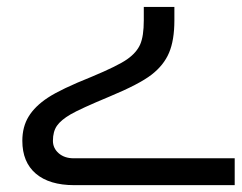

<svg xmlns="http://www.w3.org/2000/svg" viewBox="-20 -335 702 558"><path d="M195.8 203.1Q123.5 203.1 84.2 169.7Q44.9 136.2 44.9 74.2Q44.9 33.7 63.2 3.7Q81.5 -26.4 119.4 -51.3Q157.2 -76.2 246.1 -111.8Q322.3 -143.6 349.6 -162.8Q377 -182.1 387.5 -206.1Q397.9 -230 397.9 -275.9V-314.9H486.8V-275.9Q486.8 -218.3 471.4 -181.9Q456.1 -145.5 420.4 -117.9Q384.8 -90.3 297.9 -54.2Q213.4 -19 185.3 -2.7Q157.2 13.7 145.5 30.5Q133.8 47.4 133.8 74.2Q133.8 95.7 150.6 110.4Q167.5 125 193.8 125H662.1V203.1Z"/></svg>

Font: DroidArabicKufi
Style: Regular
Weight: 400
Designer: Pascal Zoghbi
Foundry: Ascender Corporation
Version: Version 1.00; ttfautohint (v1.4.1)